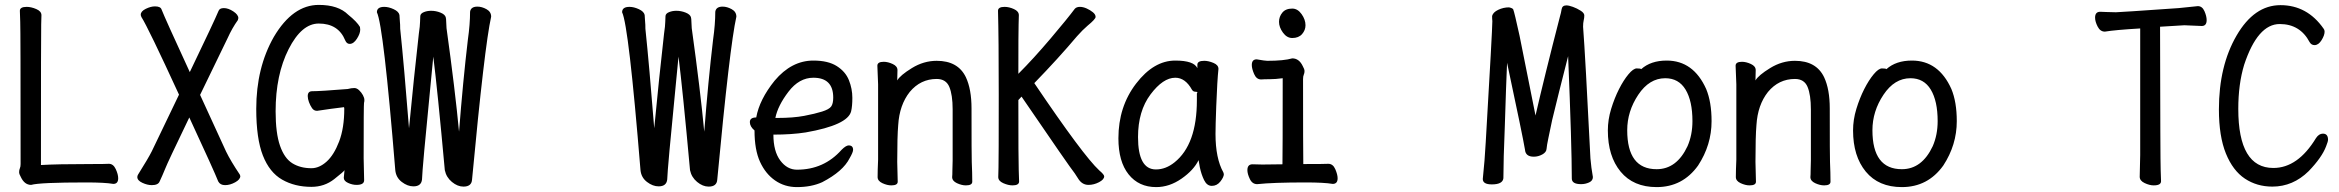

<svg xmlns="http://www.w3.org/2000/svg" viewBox="-20 -739 9540 783"><path d="M107 15Q80 15 65 -17Q58 -29 58 -37Q58 -46 61 -52.5Q64 -59 64 -70Q64 -621 62.5 -649.5Q61 -678 61 -695Q61 -711 89 -711Q107 -711 128 -702Q149 -693 149 -677Q149 -665 148 -639.5Q147 -614 147 -66Q213 -70 349 -70Q411 -70 424 -71Q442 -71 452 -49.5Q462 -28 462 -12Q462 11 442 11Q408 5 331 5Q142 5 107 15Z M599 16Q581 16 560.5 6.5Q540 -3 540 -17Q540 -22 543 -27Q585 -94 599 -122L710 -353Q584 -627 557 -669Q554 -675 554 -679Q554 -693 574.5 -703Q595 -713 612 -713Q635 -713 639 -700Q653 -664 754 -445Q854 -653 871 -694Q875 -706 893 -706Q911 -706 931.5 -692.5Q952 -679 952 -665L950 -657Q927 -625 908 -583L796 -352L902 -121Q921 -82 958 -27L960 -21Q960 -7 939 4.5Q918 16 898 16Q878 16 870 1Q854 -40 752 -260Q661 -71 655 -54Q641 -20 631 1Q625 16 599 16Z M1250 23Q1182 23 1130.5 -6.5Q1079 -36 1052 -105Q1025 -174 1025 -295Q1025 -463 1097 -589Q1174 -719 1280 -719Q1360 -719 1400 -679Q1436 -650 1448 -629L1449 -618Q1449 -602 1435.5 -581Q1422 -560 1406 -560Q1394 -560 1388 -574Q1360 -643 1280 -643Q1210 -643 1157 -538.5Q1104 -434 1104 -285Q1104 -196 1122 -144.5Q1140 -93 1172.5 -73Q1205 -53 1250 -53Q1282 -53 1312 -80Q1342 -107 1363 -162Q1384 -217 1384 -296L1383 -302Q1332 -296 1273 -287Q1260 -287 1252.5 -298Q1245 -309 1240 -322.5Q1235 -336 1235 -347Q1235 -367 1253 -367Q1286 -367 1398 -376Q1413 -380 1425 -380Q1435 -380 1444.5 -371Q1454 -362 1460 -351Q1466 -340 1466 -331Q1466 -324 1464.5 -319.5Q1463 -315 1463 -94L1465 -4Q1465 15 1434 15Q1417 15 1399.5 7Q1382 -1 1382 -14L1385 -45Q1383 -40 1343 -8.5Q1303 23 1250 23Z M1870 22Q1846 22 1823 3Q1800 -16 1794 -45Q1764 -374 1747 -508L1736 -394Q1702 -50 1701 -7Q1698 21 1666 21Q1642 21 1618.5 3Q1595 -15 1592 -45Q1544 -634 1517 -689Q1517 -711 1547 -711Q1565 -711 1585.5 -701.5Q1606 -692 1609 -678Q1610 -670 1610 -662.5Q1610 -655 1611 -648Q1612 -641 1612 -622Q1628 -469 1648 -216Q1668 -424 1688 -601Q1693 -635 1693 -649.5Q1693 -664 1694 -674Q1695 -684 1708.5 -689.5Q1722 -695 1738 -695Q1758 -695 1776.5 -687.5Q1795 -680 1798 -668Q1798 -664 1799 -663L1801 -624Q1836 -372 1852 -202Q1868 -408 1888 -577Q1897 -640 1897 -691Q1900 -712 1927 -712Q1945 -712 1964 -701.5Q1983 -691 1983 -671Q1956 -551 1905 -6Q1903 22 1870 22Z M2870 22Q2846 22 2823 3Q2800 -16 2794 -45Q2764 -374 2747 -508L2736 -394Q2702 -50 2701 -7Q2698 21 2666 21Q2642 21 2618.5 3Q2595 -15 2592 -45Q2544 -634 2517 -689Q2517 -711 2547 -711Q2565 -711 2585.5 -701.5Q2606 -692 2609 -678Q2610 -670 2610 -662.5Q2610 -655 2611 -648Q2612 -641 2612 -622Q2628 -469 2648 -216Q2668 -424 2688 -601Q2693 -635 2693 -649.5Q2693 -664 2694 -674Q2695 -684 2708.5 -689.5Q2722 -695 2738 -695Q2758 -695 2776.5 -687.5Q2795 -680 2798 -668Q2798 -664 2799 -663L2801 -624Q2836 -372 2852 -202Q2868 -408 2888 -577Q2897 -640 2897 -691Q2900 -712 2927 -712Q2945 -712 2964 -701.5Q2983 -691 2983 -671Q2956 -551 2905 -6Q2903 22 2870 22Z M3230 24Q3180 24 3141 -3Q3102 -30 3079.5 -79Q3057 -128 3057 -207Q3038 -223 3038 -241Q3038 -260 3064 -260Q3077 -333 3139 -410Q3208 -492 3297 -492Q3357 -492 3392.5 -469.5Q3428 -447 3442 -412Q3456 -377 3456 -340Q3456 -306 3451 -285Q3437 -229 3266 -199Q3209 -190 3134 -190Q3134 -122 3162 -84.5Q3190 -47 3230 -47Q3340 -47 3412 -128Q3430 -146 3441 -146Q3459 -146 3459 -128Q3459 -118 3445 -94Q3418 -40 3333 4Q3289 24 3230 24ZM3142 -258H3150Q3215 -258 3259.5 -266.5Q3304 -275 3332.5 -284Q3361 -293 3369.5 -304.5Q3378 -316 3378 -341Q3378 -422 3297 -422Q3239 -422 3195.5 -365Q3152 -308 3142 -258Z M3615 17Q3598 17 3578.5 8Q3559 -1 3559 -17Q3559 -44 3561 -88V-395Q3558 -458 3558 -471Q3558 -487 3584 -487Q3601 -487 3620.5 -478Q3640 -469 3640 -453L3639 -411Q3651 -432 3699 -461.5Q3747 -491 3800 -491Q3887 -491 3919 -424Q3942 -375 3942 -297Q3942 -99 3943 -78Q3945 -33 3945 2Q3945 17 3919 17Q3902 17 3882.5 8Q3863 -1 3863 -17Q3864 -25 3864 -44.5Q3864 -64 3865 -84V-293Q3865 -352 3851.5 -384.5Q3838 -417 3800 -417Q3734 -417 3690 -364Q3648 -311 3643 -229Q3639 -183 3639 -79Q3639 -56 3641 2Q3641 17 3615 17Z M4109 17Q4092 17 4071.5 8Q4051 -1 4051 -17Q4051 -29 4052 -56.5Q4053 -84 4053 -351Q4053 -587 4050 -695Q4050 -711 4077 -711Q4095 -711 4115 -702Q4135 -693 4135 -677Q4135 -665 4134 -639.5Q4133 -614 4133 -438Q4195 -500 4264.5 -582Q4334 -664 4363 -703Q4370 -711 4384 -711Q4397 -711 4411.5 -704.5Q4426 -698 4437 -689Q4448 -680 4448 -670Q4448 -661 4415 -634Q4395 -617 4372 -591Q4297 -502 4198 -400Q4398 -104 4463 -44Q4483 -27 4483 -20Q4483 -7 4462 4Q4441 15 4419 15Q4392 15 4376 -12L4363 -32Q4342 -58 4146 -345L4133 -331Q4133 -77 4134.5 -46.5Q4136 -16 4136 1Q4136 17 4109 17Z M4695 24Q4624 24 4582.5 -28Q4541 -80 4541 -175Q4541 -304 4613 -398Q4685 -492 4773 -492Q4849 -492 4863 -461V-475Q4863 -491 4891 -491Q4908 -491 4928.5 -482.5Q4949 -474 4949 -458Q4944 -411 4940 -306Q4937 -225 4937 -193Q4937 -93 4969 -36L4971 -29Q4971 -17 4957 1Q4943 19 4922 19Q4902 19 4890.5 -4.5Q4879 -28 4873 -57L4868 -86Q4848 -45 4798.5 -10.5Q4749 24 4695 24ZM4694 -48Q4734 -48 4770 -77Q4861 -150 4861 -330V-358Q4863 -360 4863 -362Q4863 -365 4854.5 -365Q4846 -365 4841 -373Q4814 -422 4773 -422Q4723 -422 4672 -354Q4621 -286 4621 -180Q4621 -48 4694 -48Z M5107 12Q5087 12 5077 -9Q5067 -30 5067 -45Q5067 -69 5088 -69L5128 -68L5210 -69Q5211 -110 5211 -420Q5181 -416 5158 -416Q5135 -416 5123 -415Q5104 -415 5094.5 -437Q5085 -459 5085 -474Q5085 -497 5105 -497Q5139 -491 5148 -491Q5216 -491 5250 -501Q5278 -501 5293 -469Q5300 -457 5300 -449Q5300 -441 5297 -434.5Q5294 -428 5294 -416Q5294 -129 5295 -70Q5384 -70 5397 -71Q5416 -71 5425.5 -49Q5435 -27 5435 -12Q5435 11 5415 11Q5380 5 5304 5Q5172 5 5107 12ZM5250 -584Q5228 -584 5212 -606Q5196 -628 5196 -650Q5196 -671 5209.5 -687.5Q5223 -704 5250 -704Q5272 -704 5288 -681.5Q5304 -659 5304 -636Q5304 -616 5290 -600Q5276 -584 5250 -584Z M6064 13Q6027 13 6027 -9Q6035 -84 6039 -159Q6066 -619 6066 -653Q6065 -661 6065 -674Q6069 -689 6090 -699Q6111 -709 6134 -709Q6148 -706 6151 -701Q6156 -689 6177 -593L6242 -268Q6278 -425 6342 -673Q6346 -686 6348.5 -701.5Q6351 -717 6368 -717Q6378 -717 6394.5 -711Q6411 -705 6426 -695.5Q6441 -686 6441 -676Q6441 -666 6438.5 -656Q6436 -646 6436 -630Q6445 -514 6466 -93Q6469 -56 6476 -17Q6476 -2 6460.5 5Q6445 12 6428 12Q6390 12 6390 -11Q6390 -143 6375 -510Q6334 -350 6310 -250Q6301 -207 6294.5 -176Q6288 -145 6287 -131.5Q6286 -118 6269.5 -109Q6253 -100 6235 -100Q6201 -100 6199 -129Q6190 -183 6126 -483Q6122 -392 6117 -230Q6111 -84 6111 -12Q6108 13 6064 13Z M6736 24Q6641 24 6589 -39Q6537 -102 6537 -207Q6537 -251 6550.5 -295Q6564 -339 6582.5 -375.5Q6601 -412 6621 -436Q6641 -460 6655 -460Q6671 -460 6673 -457Q6712 -492 6777 -492Q6886 -492 6938 -376Q6960 -323 6960 -245Q6960 -148 6905 -64Q6842 24 6736 24ZM6736 -49Q6818 -49 6862 -143Q6882 -189 6882 -245Q6882 -327 6854 -373.5Q6826 -420 6771 -420Q6706 -420 6661 -352.5Q6616 -285 6616 -208Q6616 -49 6736 -49Z M7115 17Q7098 17 7078.5 8Q7059 -1 7059 -17Q7059 -44 7061 -88V-395Q7058 -458 7058 -471Q7058 -487 7084 -487Q7101 -487 7120.5 -478Q7140 -469 7140 -453L7139 -411Q7151 -432 7199 -461.5Q7247 -491 7300 -491Q7387 -491 7419 -424Q7442 -375 7442 -297Q7442 -99 7443 -78Q7445 -33 7445 2Q7445 17 7419 17Q7402 17 7382.5 8Q7363 -1 7363 -17Q7364 -25 7364 -44.5Q7364 -64 7365 -84V-293Q7365 -352 7351.5 -384.5Q7338 -417 7300 -417Q7234 -417 7190 -364Q7148 -311 7143 -229Q7139 -183 7139 -79Q7139 -56 7141 2Q7141 17 7115 17Z M7736 24Q7641 24 7589 -39Q7537 -102 7537 -207Q7537 -251 7550.5 -295Q7564 -339 7582.5 -375.5Q7601 -412 7621 -436Q7641 -460 7655 -460Q7671 -460 7673 -457Q7712 -492 7777 -492Q7886 -492 7938 -376Q7960 -323 7960 -245Q7960 -148 7905 -64Q7842 24 7736 24ZM7736 -49Q7818 -49 7862 -143Q7882 -189 7882 -245Q7882 -327 7854 -373.5Q7826 -420 7771 -420Q7706 -420 7661 -352.5Q7616 -285 7616 -208Q7616 -49 7736 -49Z M8763 17Q8746 17 8726 7.5Q8706 -2 8706 -18L8708 -107V-623Q8606 -617 8564 -610Q8545 -610 8534.5 -630.5Q8524 -651 8524 -667Q8524 -691 8545 -691Q8552 -691 8570.5 -690Q8589 -689 8609 -689Q8622 -689 8865 -706L8943 -714Q8961 -714 8970 -693.5Q8979 -673 8979 -657Q8979 -633 8959 -633Q8902 -636 8888 -636L8789 -630Q8790 -74 8791.5 -45.5Q8793 -17 8793 0Q8793 17 8763 17Z M9247 22Q9184 22 9135 -10.5Q9086 -43 9057.5 -113Q9029 -183 9029 -293Q9029 -470 9101 -594Q9173 -718 9280 -718Q9389 -718 9456 -622Q9460 -617 9460 -610Q9460 -595 9447.5 -575Q9435 -555 9419 -555Q9406 -555 9399 -567Q9360 -641 9277 -641Q9187 -641 9132 -475Q9108 -396 9108 -295Q9108 -54 9251 -54Q9351 -54 9425 -176Q9437 -194 9453 -194Q9474 -194 9474 -169Q9474 -162 9466 -142Q9449 -97 9395 -41Q9331 22 9247 22Z"/></svg>

Font: LXGW WenKai Mono TC
Style: Bold
Weight: 700
Designer: LXGW / Fontworks Inc.
Foundry: LXGW / Fontworks Inc.
Version: Version 1.330